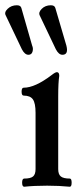

<svg xmlns="http://www.w3.org/2000/svg" viewBox="-58 -705 305 729"><path d="M50 -497Q36 -497 25 -518L-36 -646Q-43 -658 -29 -671.5Q-15 -685 6 -685Q20 -685 23 -675L64 -532Q69 -521 65.5 -509Q62 -497 50 -497ZM179 -497Q165 -497 154 -518L93 -646Q87 -658 100.5 -671.5Q114 -685 135 -685Q149 -685 152 -675L194 -532Q203 -497 179 -497ZM34 4Q26 4 26 -11.5Q26 -27 34 -27Q58 -27 67.5 -35Q77 -43 77 -63V-277Q77 -313 67 -327.5Q57 -342 32 -342Q24 -342 24 -357Q24 -372 32 -372Q75 -372 138 -420Q152 -431 158 -431Q167 -431 167 -417Q163 -392 163 -339V-63Q163 -43 173 -35Q183 -27 207 -27Q214 -27 214 -11.5Q214 4 207 4Q167 0 121 0Q71 0 34 4Z"/></svg>

Font: Junicode Cond Medium
Style: Regular
Weight: 500
Width: 3
Designer: Peter S. Baker
Version: Version 2.201